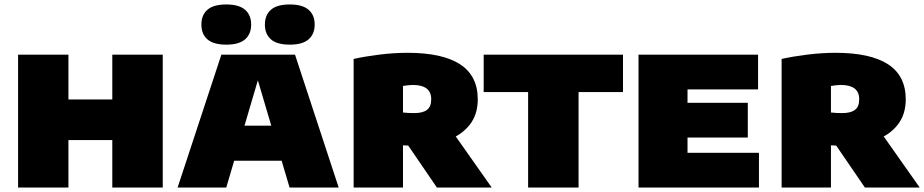

<svg xmlns="http://www.w3.org/2000/svg" viewBox="-20 -840 4140 860"><path d="M61 0V-595H286.5V-394.5H483V-595H709V0H483V-212.5H286.5V0Z M775.5 0 971.5 -595H1301.5L1497 0H1277L1125.5 -512.5H1144.5L993.5 0ZM970.5 -120 1020 -277H1251.5L1300.5 -120ZM1278 -640Q1220.5 -640 1193.5 -663.8Q1166.5 -687.5 1166.5 -730Q1166.5 -772.5 1193.5 -796.2Q1220.5 -820 1278 -820Q1335 -820 1362.2 -796.2Q1389.5 -772.5 1389.5 -730Q1389.5 -687.5 1362.2 -663.8Q1335 -640 1278 -640ZM993.5 -640Q936 -640 909 -663.8Q882 -687.5 882 -730Q882 -772.5 909 -796.2Q936 -820 993.5 -820Q1050.5 -820 1077.8 -796.2Q1105 -772.5 1105 -730Q1105 -687.5 1077.8 -663.8Q1050.5 -640 993.5 -640Z M1564 0V-576Q1615.5 -587.5 1680.2 -595.5Q1745 -603.5 1805.5 -603.5Q1961.5 -603.5 2040.8 -552Q2120 -500.5 2120 -395Q2120 -326.5 2083.2 -280.2Q2046.5 -234 1981.2 -210.8Q1916 -187.5 1831 -187.5Q1820.5 -187.5 1808.5 -188Q1796.5 -188.5 1785 -189V0ZM1937 0 1752 -270.5H1992L2182.5 0ZM1836.5 -333.5Q1873.5 -333.5 1892.5 -347.8Q1911.5 -362 1911.5 -395.5Q1911.5 -428 1890.5 -443.8Q1869.5 -459.5 1829.5 -459.5Q1821 -459.5 1808 -458.2Q1795 -457 1785 -455V-336Q1799.5 -334.5 1811 -334Q1822.5 -333.5 1836.5 -333.5Z M2345.5 0V-427.5H2146.5V-595H2770.5V-427.5H2571.5V0Z M2840 0V-595H3375.5V-439.5H3059.5V-155.5H3379.5V0ZM2959 -224V-379.5H3329.5V-224Z M3481 0V-576Q3532.5 -587.5 3597.2 -595.5Q3662 -603.5 3722.5 -603.5Q3878.5 -603.5 3957.8 -552Q4037 -500.5 4037 -395Q4037 -326.5 4000.2 -280.2Q3963.5 -234 3898.2 -210.8Q3833 -187.5 3748 -187.5Q3737.5 -187.5 3725.5 -188Q3713.5 -188.5 3702 -189V0ZM3854 0 3669 -270.5H3909L4099.5 0ZM3753.5 -333.5Q3790.5 -333.5 3809.5 -347.8Q3828.5 -362 3828.5 -395.5Q3828.5 -428 3807.5 -443.8Q3786.5 -459.5 3746.5 -459.5Q3738 -459.5 3725 -458.2Q3712 -457 3702 -455V-336Q3716.5 -334.5 3728 -334Q3739.5 -333.5 3753.5 -333.5Z"/></svg>

Font: Encode Sans SC SemiExpanded Black
Style: Regular
Weight: 900
Width: 6
Designer: Multiple Designers
Foundry: Impallari Type
Version: Version 3.002